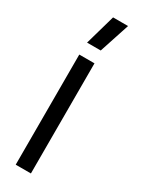

<svg xmlns="http://www.w3.org/2000/svg" viewBox="-187 -724 574 755"><g transform="rotate(30 100.0 -346.5)"><path d="M109 -500V0H40V-500ZM150 -693 105 -556H43L82 -693Z"/></g></svg>

Font: Sulphur Point
Style: Regular
Weight: 400
Designer: Noponies / Dale Sattler
Foundry: Noponies
Version: Version 1.000; ttfautohint (v1.8)